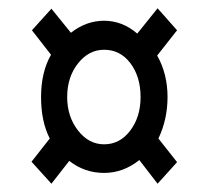

<svg xmlns="http://www.w3.org/2000/svg" viewBox="-20 -590 506 463"><path d="M56 -200 100 -256Q79 -297 79 -356Q79 -416 103 -458L57 -517L104 -569L151 -511Q188 -540 231 -540Q275 -540 311 -509L360 -570L407 -517L359 -456Q384 -412 384 -356Q384 -302 362 -256L407 -199L360 -147L316 -204Q277 -173 231 -173Q184 -173 147 -202L104 -147ZM319 -356Q319 -405 294.5 -437.5Q270 -470 231 -470Q194 -470 168 -437Q142 -404 142 -356Q142 -309 168 -275.5Q194 -242 231 -242Q269 -242 294 -275Q319 -308 319 -356Z"/></svg>

Font: Noto Serif CondBlack
Style: Regular
Weight: 900
Width: 3
Designer: Monotype Design Team
Foundry: Monotype Imaging Inc.
Version: Version 1.001